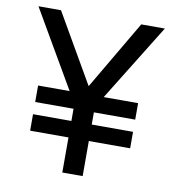

<svg xmlns="http://www.w3.org/2000/svg" viewBox="-79 -769 768 840"><g transform="rotate(10 305.0 -349.0)"><path d="M24.4 -698.2H124.5L301.3 -392.1L481 -698.2H585.9L374.5 -356.4H527.3V-283.2H343.8V-229H527.3V-155.8H343.8V0H253.4V-155.8H83V-229H253.4V-283.2H83V-356.4H223.1Z"/></g></svg>

Font: Sansation
Style: Regular
Weight: 400
Designer: Bernd Montag
Version: Version 1.301